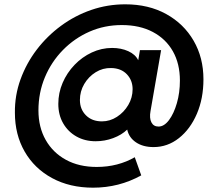

<svg xmlns="http://www.w3.org/2000/svg" viewBox="-20 -777 984 889"><path d="M411 92Q303 92 221 47.5Q139 3 94 -75.5Q49 -154 49 -255Q48 -335 75 -409.5Q102 -484 150 -547Q198 -610 262.5 -657.5Q327 -705 402.5 -731Q478 -757 560 -757Q668 -757 749.5 -712Q831 -667 876.5 -588.5Q922 -510 922 -410Q922 -321 891.5 -250Q861 -179 808.5 -137.5Q756 -96 691 -96Q642 -96 609.5 -118Q577 -140 569 -177Q543 -152 504 -137.5Q465 -123 423 -123Q373 -123 334 -145Q295 -167 272.5 -206Q250 -245 250 -296Q250 -347 270 -393.5Q290 -440 325 -476.5Q360 -513 405 -534Q450 -555 499 -555Q541 -555 574 -540Q607 -525 620 -498L628 -545H726L677 -263Q671 -230 681 -210.5Q691 -191 714 -191Q740 -191 762.5 -221Q785 -251 799 -299.5Q813 -348 813 -404Q813 -482 780.5 -539.5Q748 -597 687.5 -629Q627 -661 544 -661Q464 -661 394.5 -630.5Q325 -600 271.5 -545.5Q218 -491 188 -419.5Q158 -348 158 -266Q158 -188 191.5 -129Q225 -70 285.5 -37Q346 -4 428 -4Q477 -4 521.5 -15.5Q566 -27 604 -49L634 35Q531 92 411 92ZM452 -215Q489 -215 521.5 -236Q554 -257 574 -291Q594 -325 594 -364Q594 -405 567.5 -433Q541 -461 495 -462Q456 -463 423 -442.5Q390 -422 370 -388Q350 -354 350 -314Q350 -271 378 -243Q406 -215 452 -215Z"/></svg>

Font: Plus Jakarta Display Medium
Style: Italic
Weight: 500
Italic angle: -12°
Designer: Gumpita Rahayu
Foundry: Tokotype Studio
Version: Version 1.000